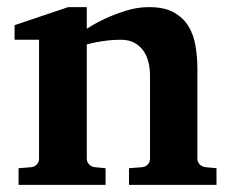

<svg xmlns="http://www.w3.org/2000/svg" viewBox="-20 -520 665 540"><path d="M342.8 0V-46.9L379.9 -49.8Q389.2 -50.8 395.5 -57.4Q401.9 -64 401.9 -73.2V-308.1Q401.9 -327.1 397.5 -345.2Q393.1 -363.3 383.3 -377.2Q373.5 -391.1 357.9 -399.7Q342.3 -408.2 319.8 -408.2Q299.3 -408.2 281.7 -406Q264.2 -403.8 251.5 -401.4Q236.3 -398.4 224.1 -395V-73.2Q224.1 -64 231 -57.4Q237.8 -50.8 247.1 -49.8L276.9 -46.9V0H32.2V-46.9L67.9 -49.8Q77.1 -50.8 83.5 -57.4Q89.8 -64 89.8 -73.2V-408.2H21V-449.2L171.9 -500H224.1V-439Q250 -456.1 279.3 -469.2Q304.2 -480.5 335.4 -490.2Q366.7 -500 398.9 -500Q441.9 -500 468.8 -485.1Q495.6 -470.2 510.3 -445.8Q524.9 -421.4 530 -390.1Q535.2 -358.9 535.2 -326.2V-73.2Q535.2 -64 542 -57.4Q548.8 -50.8 558.1 -49.8L588.9 -46.9V0Z"/></svg>

Font: Charis SIL Am
Style: Bold
Weight: 700
Foundry: SIL International
Version: Version 5.000